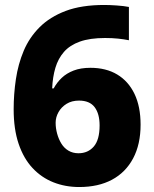

<svg xmlns="http://www.w3.org/2000/svg" viewBox="-20 -743 618 773"><path d="M35 -303Q35 -364 44 -424.5Q53 -485 75.5 -538.5Q98 -592 139.5 -633.5Q181 -675 244.5 -699Q308 -723 400 -723Q421 -723 450 -721Q479 -719 499 -715V-581Q479 -585 455.5 -587.5Q432 -590 403 -590Q342 -590 301.5 -575.5Q261 -561 237.5 -534Q214 -507 203 -470Q192 -433 190 -387H196Q209 -411 228.5 -429.5Q248 -448 276.5 -459Q305 -470 344 -470Q407 -470 452 -443Q497 -416 521.5 -365Q546 -314 546 -241Q546 -162 516 -105.5Q486 -49 431 -19.5Q376 10 299 10Q243 10 195 -9Q147 -28 111 -66.5Q75 -105 55 -164Q35 -223 35 -303ZM296 -126Q334 -126 357.5 -153Q381 -180 381 -238Q381 -285 361 -311.5Q341 -338 298 -338Q269 -338 248 -325Q227 -312 215.5 -291.5Q204 -271 204 -249Q204 -227 210 -205Q216 -183 227 -165Q238 -147 255.5 -136.5Q273 -126 296 -126Z"/></svg>

Font: Noto Sans Thai ExtraBold
Style: Regular
Weight: 800
Version: Version 2.001